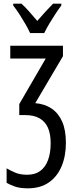

<svg xmlns="http://www.w3.org/2000/svg" viewBox="-20 -786 411 1046"><path d="M323 -537V-480L172 -224Q223 -220 260.5 -195Q298 -170 318.5 -124Q339 -78 339 -8Q339 64 315.5 120Q292 176 246 208Q200 240 131 240Q88 240 60.5 230Q33 220 16 210V131Q36 143 63 154.5Q90 166 128 166Q171 166 199 145.5Q227 125 241.5 86.5Q256 48 256 -6Q256 -58 240.5 -91.5Q225 -125 194.5 -142Q164 -159 118 -159H85V-219L229 -467H36V-537ZM144 -606Q134 -628 119 -654Q104 -680 87 -706.5Q70 -733 52 -756V-766H97Q116 -749 138.5 -723.5Q161 -698 183 -672Q209 -702 226.5 -721Q244 -740 269 -766H314V-756Q299 -736 281.5 -709.5Q264 -683 248 -656Q232 -629 221 -606Z"/></svg>

Font: Noto Sans ExtraCondensed
Style: Regular
Weight: 400
Width: 2
Designer: Monotype Design Team
Foundry: Monotype Imaging Inc.
Version: Version 2.013